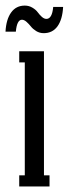

<svg xmlns="http://www.w3.org/2000/svg" viewBox="-32 -670 247 690"><path d="M125 -550.8Q110.4 -550.8 98.1 -558.3Q85.9 -565.9 78.9 -575Q71.8 -584 63.2 -591.6Q54.7 -599.1 46.9 -599.1Q28.8 -599.1 24.9 -556.2H-12.2Q-9.8 -600.6 8.1 -625.2Q25.9 -649.9 57.1 -649.9Q72.3 -649.9 84.7 -642.3Q97.2 -634.8 103.5 -626Q109.9 -617.2 118.2 -609.6Q126.5 -602.1 134.8 -602.1Q155.3 -602.1 159.2 -645H194.8Q192.4 -600.1 174.6 -575.4Q156.7 -550.8 125 -550.8ZM146 0H37.1V-40H57.1V-445.8H37.1V-485.8H126V-40H146Z"/></svg>

Font: Margherita
Style: Regular
Weight: 400
Designer: James Puckett
Foundry: Dunwich Type Founders
Version: Version 1.008;hotconv 1.0.109;makeotfexe 2.5.65596